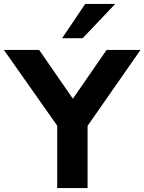

<svg xmlns="http://www.w3.org/2000/svg" viewBox="-54 -960 737 980"><path d="M238 0V-362L270 -273L-34 -705H146L334 -433H302L490 -705H663L362 -273L393 -362V0ZM263 -765 381 -940H534L368 -765Z"/></svg>

Font: Nunito Sans 12pt ExtraBold
Style: Regular
Weight: 800
Designer: Vernon Adams
Foundry: Vernon Adams
Version: Version 3.101;gftools[0.9.27]